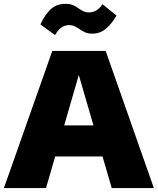

<svg xmlns="http://www.w3.org/2000/svg" viewBox="-20 -964 809 984"><path d="M0 0 248 -703.1H521.5L768.6 0H552.7L383.8 -579.6L215.8 0ZM195.3 -162.1V-321.3H571.3V-162.1ZM452.6 -791.5Q431.6 -791.5 416.7 -798.1Q401.9 -804.7 389.4 -813.5Q377 -822.3 364 -828.9Q351.1 -835.4 333.5 -835.4Q314.5 -835.4 296.4 -824.2Q278.3 -813 262.2 -784.2L187 -838.9Q210 -888.7 239.7 -916.5Q269.5 -944.3 314.9 -944.3Q338.4 -944.3 353.8 -937.7Q369.1 -931.2 381.1 -922.4Q393.1 -913.6 406 -907Q418.9 -900.4 437 -900.4Q454.1 -900.4 471.4 -909.2Q488.8 -918 505.4 -942.4L577.1 -884.3Q555.2 -845.2 524.7 -818.4Q494.1 -791.5 452.6 -791.5Z"/></svg>

Font: Schibsted Grotesk Black
Style: Regular
Weight: 900
Designer: Bakken & Baeck AS, Henrik Kongsvoll
Foundry: Schibsted ASA
Version: Version 1.100;gftools[0.9.25]